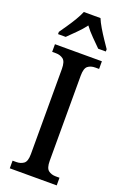

<svg xmlns="http://www.w3.org/2000/svg" viewBox="-175 -984 677 1038"><g transform="rotate(20 163.5 -465.5)"><path d="M29 0V-44H51Q75 -44 92.5 -56.5Q110 -69 110 -111V-601Q110 -644 92.5 -657Q75 -670 51 -670H29V-714H299V-670H277Q251 -670 234.5 -657Q218 -644 218 -601V-112Q218 -70 235 -57Q252 -44 277 -44H299V0ZM26 -784Q39 -803 57 -829Q75 -855 91 -882Q107 -909 116 -931H212Q221 -909 237 -882Q253 -855 270.5 -829Q288 -803 301 -784V-771H257Q236 -792 209.5 -818.5Q183 -845 164 -871Q144 -844 118 -818.5Q92 -793 70 -771H26Z"/></g></svg>

Font: Noto Serif Lao Condensed Medium
Style: Regular
Weight: 500
Width: 3
Designer: Monotype Design Team
Foundry: Monotype Imaging Inc.
Version: Version 2.003; ttfautohint (v1.8.4.7-5d5b)